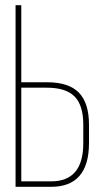

<svg xmlns="http://www.w3.org/2000/svg" viewBox="-20 -720 401 740"><path d="M62 -403H161Q245 -403 284 -363Q323 -323 323 -239V-169Q323 0 177 0H40V-700H62ZM62 -21H177Q301 -21 301 -168V-240Q301 -314 267.5 -348Q234 -382 161 -382H62Z"/></svg>

Font: Bebas Neue Light
Style: Regular
Weight: 300
Designer: Ryoichi Tsunekawa
Foundry: Ryoichi Tsunekawa
Version: Version 1.003;PS 001.003;hotconv 1.0.70;makeotf.lib2.5.58329